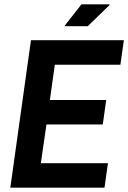

<svg xmlns="http://www.w3.org/2000/svg" viewBox="-20 -873 596 893"><path d="M28 0 124 -686H556L540 -572H235L212 -408H474L458 -294H196L170 -114H482L466 0ZM279 -751 359 -853H489L490 -850L388 -751Z"/></svg>

Font: Archivo Narrow
Style: Bold Italic
Weight: 700
Italic angle: -8°
Designer: Hector Gatti
Foundry: Omnibus-Type
Version: Version 3.002